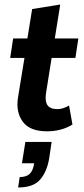

<svg xmlns="http://www.w3.org/2000/svg" viewBox="-20 -570 369 848"><path d="M188 10Q112 10 81 -32Q50 -74 59 -136L88 -314H25L38 -400H101L122 -530L246 -550L222 -400H326L313 -314H208L183 -157Q178 -122 190 -105Q202 -88 234 -88Q248 -88 261.5 -93Q275 -98 285 -104L300 -20Q276 -5 247.5 2.5Q219 10 188 10ZM60 258 67 212Q96 212 111 198Q126 184 131 151H77L92 57H208L197 131Q187 189 157 223.5Q127 258 60 258Z"/></svg>

Font: Rokkitt SemiBold
Style: Bold Italic
Weight: 700
Italic angle: -9°
Version: Version 3.103